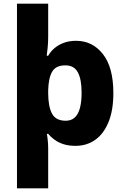

<svg xmlns="http://www.w3.org/2000/svg" viewBox="-20 -780 678 1040"><path d="M594 -276Q594 -182 567.5 -118Q541 -54 495 -22Q449 10 389 10Q352 10 324 1Q296 -8 275.5 -23Q255 -38 241 -55H234Q236 -45 237.5 -31.5Q239 -18 240 -4.5Q241 9 241 20V240H72V-760H241V-580Q241 -548 238 -520.5Q235 -493 233 -478H241Q254 -501 275 -519Q296 -537 325.5 -548Q355 -559 392 -559Q481 -559 537.5 -487Q594 -415 594 -276ZM422 -278Q422 -351 401.5 -388.5Q381 -426 334 -426Q283 -426 263 -392.5Q243 -359 241 -292V-277Q241 -204 261.5 -165Q282 -126 336 -126Q366 -126 385 -143.5Q404 -161 413 -195Q422 -229 422 -278Z"/></svg>

Font: Noto Sans Devanagari ExtraBold
Style: Regular
Weight: 800
Version: Version 2.003